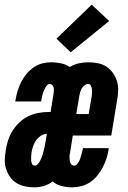

<svg xmlns="http://www.w3.org/2000/svg" viewBox="-27 -795 547 823"><path d="M121 8Q101 8 81 4Q61 0 44.5 -10Q28 -20 16.5 -36Q5 -52 -1 -70.5Q-7 -89 -6.5 -110Q-6 -131 -2 -152Q1 -173 8 -194.5Q15 -216 27.5 -235.5Q40 -255 57 -271Q74 -287 95 -297Q116 -307 138 -311Q160 -315 181 -315H190L203 -396Q204 -402 204 -408.5Q204 -415 202.5 -421Q201 -427 196.5 -431Q192 -435 185 -435Q179 -435 174 -429Q169 -423 166 -416.5Q163 -410 160 -403.5Q157 -397 155.5 -390.5Q154 -384 152.5 -377Q151 -370 150 -364L149 -360H38L40 -368Q43 -388 49 -407Q55 -426 64 -444Q73 -462 86.5 -478Q100 -494 117 -506Q134 -518 153.5 -523Q173 -528 193 -528Q214 -528 235 -523.5Q256 -519 272 -508Q291 -519 311 -523.5Q331 -528 351 -528Q372 -528 392.5 -524Q413 -520 429 -509.5Q445 -499 456.5 -483Q468 -467 474 -448Q480 -429 479.5 -408Q479 -387 475 -366L450 -214H285L273 -139Q271 -131 271 -122.5Q271 -114 272 -106Q273 -98 278 -91.5Q283 -85 291 -85Q298 -85 303 -91Q308 -97 311.5 -103Q315 -109 317 -116Q319 -123 321 -129.5Q323 -136 324.5 -142.5Q326 -149 328 -156V-160H439L438 -151Q435 -132 428.5 -113Q422 -94 412.5 -76Q403 -58 389.5 -41.5Q376 -25 358.5 -13.5Q341 -2 321.5 3Q302 8 283 8Q259 8 237 2.5Q215 -3 199 -17Q181 -4 161 2Q141 8 121 8ZM300 -306H353L366 -381Q367 -389 367.5 -397Q368 -405 367 -413Q366 -421 362.5 -428Q359 -435 351 -435Q343 -435 335.5 -429.5Q328 -424 323.5 -416.5Q319 -409 317 -401Q315 -393 313 -384ZM122 -85Q129 -85 135 -91.5Q141 -98 144.5 -105Q148 -112 151 -119Q154 -126 156 -133.5Q158 -141 160 -148Q162 -155 163.5 -162.5Q165 -170 166.5 -177.5Q168 -185 169 -192L174 -222Q160 -221 148 -213Q136 -205 127.5 -193Q119 -181 114.5 -167.5Q110 -154 108 -141Q107 -133 106.5 -124.5Q106 -116 106.5 -108Q107 -100 110.5 -92.5Q114 -85 122 -85ZM276 -571 215 -629 366 -775 441 -705Z"/></svg>

Font: Iosevka Term Curly Hv Obl
Style: Regular
Weight: 900
Italic angle: -9°
Designer: Belleve Invis
Foundry: Belleve Invis
Version: Version 32.3.0